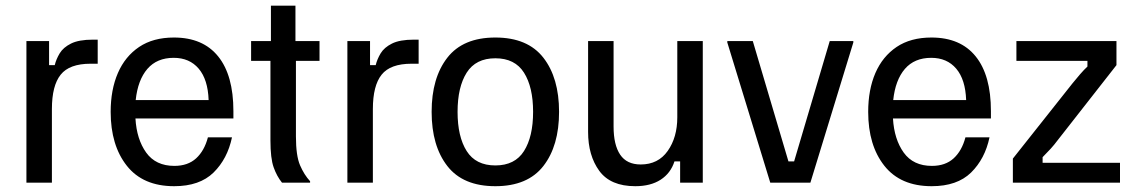

<svg xmlns="http://www.w3.org/2000/svg" viewBox="-20 -645 4015 678"><path d="M73.3 0V-500H153.3V-415H173.3Q178.3 -435.8 190.8 -456.7Q203.3 -477.5 230.8 -491.2Q258.3 -505 308.3 -505H325V-420H300Q225 -420 194.2 -381.2Q163.3 -342.5 163.3 -260V0Z M595 12.5Q485 12.5 427.9 -59.6Q370.8 -131.7 370.8 -250Q370.8 -328.3 396.3 -387.1Q421.7 -445.8 471.3 -479.2Q520.8 -512.5 594.2 -512.5Q696.7 -512.5 750.4 -445.8Q804.2 -379.2 804.2 -252.5V-226.7H458.3Q462.5 -153.3 496.2 -106.2Q530 -59.2 595.8 -59.2Q643.3 -59.2 672.5 -85.8Q701.7 -112.5 714.2 -160H799.2Q783.3 -84.2 734.2 -35.8Q685 12.5 595 12.5ZM459.2 -291.7H716.7Q714.2 -364.2 681.7 -402.5Q649.2 -440.8 593.3 -440.8Q534.2 -440.8 500.4 -401.7Q466.7 -362.5 459.2 -291.7Z M975.8 0Q957.5 -22.5 946.3 -54.2Q935 -85.8 935 -149.2V-430H866.7V-500H936.7V-625H1023.3V-500H1108.3V-430H1025V-163.3Q1025 -95 1039.6 -61.2Q1054.2 -27.5 1075 -5V0Z M1206.7 0V-500H1286.7V-415H1306.7Q1311.7 -435.8 1324.2 -456.7Q1336.7 -477.5 1364.2 -491.2Q1391.7 -505 1441.7 -505H1458.3V-420H1433.3Q1358.3 -420 1327.5 -381.2Q1296.7 -342.5 1296.7 -260V0Z M1729.2 12.5Q1615 12.5 1559.6 -58.8Q1504.2 -130 1504.2 -250Q1504.2 -370 1559.6 -441.2Q1615 -512.5 1729.2 -512.5Q1843.3 -512.5 1898.8 -441.2Q1954.2 -370 1954.2 -250Q1954.2 -130 1898.8 -58.8Q1843.3 12.5 1729.2 12.5ZM1729.2 -60.8Q1798.3 -60.8 1830.4 -111.7Q1862.5 -162.5 1862.5 -250Q1862.5 -337.5 1830.4 -388.3Q1798.3 -439.2 1729.2 -439.2Q1660 -439.2 1627.9 -388.3Q1595.8 -337.5 1595.8 -250Q1595.8 -162.5 1627.9 -111.7Q1660 -60.8 1729.2 -60.8Z M2223.3 12.5Q2135.8 12.5 2096.2 -41.7Q2056.7 -95.8 2056.7 -179.2V-500H2146.7V-198.3Q2146.7 -133.3 2170 -98.8Q2193.3 -64.2 2242.5 -64.2Q2304.2 -64.2 2337.9 -112.1Q2371.7 -160 2371.7 -230.8V-500H2461.7V0H2381.7V-75H2361.7Q2348.3 -33.3 2312.9 -10.4Q2277.5 12.5 2223.3 12.5Z M2700 0 2548.3 -495V-500H2638.3L2764.2 -75H2784.2L2910 -500H2993.3V-495L2841.7 0Z M3270 12.5Q3160 12.5 3102.9 -59.6Q3045.8 -131.7 3045.8 -250Q3045.8 -328.3 3071.2 -387.1Q3096.7 -445.8 3146.2 -479.2Q3195.8 -512.5 3269.2 -512.5Q3371.7 -512.5 3425.4 -445.8Q3479.2 -379.2 3479.2 -252.5V-226.7H3133.3Q3137.5 -153.3 3171.2 -106.2Q3205 -59.2 3270.8 -59.2Q3318.3 -59.2 3347.5 -85.8Q3376.7 -112.5 3389.2 -160H3474.2Q3458.3 -84.2 3409.2 -35.8Q3360 12.5 3270 12.5ZM3134.2 -291.7H3391.7Q3389.2 -364.2 3356.7 -402.5Q3324.2 -440.8 3268.3 -440.8Q3209.2 -440.8 3175.4 -401.7Q3141.7 -362.5 3134.2 -291.7Z M3556.7 0V-85L3766.7 -350Q3779.2 -365.8 3793.8 -382.5Q3808.3 -399.2 3820 -410V-430H3569.2V-500H3922.5V-415L3715 -150Q3703.3 -134.2 3690.4 -120Q3677.5 -105.8 3661.7 -90V-70H3935V0Z"/></svg>

Font: Familjen Grotesk GF
Style: Regular
Weight: 400
Designer: Anders Wikstroem, Jonas Baeckman, Matilda Gysing, Kristian Moeller
Foundry: Familjen STHLM AB
Version: Version 2.000; Beta; Release 4; Build 6